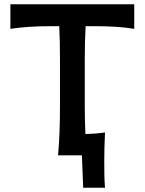

<svg xmlns="http://www.w3.org/2000/svg" viewBox="-20 -733 682 906"><path d="M254 0Q259 -58.5 261 -113.2Q263 -168 263 -234.5V-457Q263 -539 259.5 -609.5H220Q161 -609.5 115.5 -606.2Q70 -603 29 -597V-713H613.5V-597Q573 -603.5 527.2 -606.5Q481.5 -609.5 422.5 -609.5H384Q380 -539 380 -457V-234.5Q380 -197.5 380.8 -164.5Q381.5 -131.5 383 -100.5Q406 -101 429.2 -102.8Q452.5 -104.5 475.5 -108Q473.5 -69.5 472.8 -36Q472 -2.5 472 29.5Q472 60 472.5 91Q473 122 475.5 153H372.5L366.5 0Z"/></svg>

Font: Commissioner Flair Medium
Style: Regular
Weight: 500
Designer: Kostas Bartsokas
Foundry: Kostas Bartsokas
Version: Version 1.000; ttfautohint (v1.8.3)